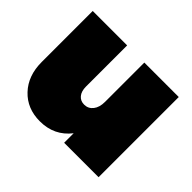

<svg xmlns="http://www.w3.org/2000/svg" viewBox="-127 -731 926 926"><g transform="rotate(45 336.0 -268.5)"><path d="M35.2 -199.2V-546.9H270V-266.1Q270 -234.4 284.9 -216.3Q299.8 -198.2 325.2 -198.2Q353 -198.2 370.1 -220Q387.2 -241.7 387.2 -278.8V-546.9H622.1V0H387.2V-64.9Q329.1 9.8 231 9.8Q144 9.8 89.6 -47.9Q35.2 -105.5 35.2 -199.2Z"/></g></svg>

Font: Trueno UltraBlack
Style: Regular
Weight: 950
Designer: Julieta Ulanovsky
Foundry: Julieta Ulanovsky
Version: Version 3.001b | FøM Fix